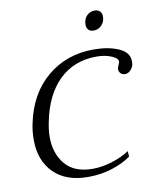

<svg xmlns="http://www.w3.org/2000/svg" viewBox="-78 -725 646 795"><g transform="rotate(-10 245.0 -327.0)"><path d="M327 -613Q327 -636 340.5 -650Q354 -664 374 -664Q388 -664 396 -656Q404 -648 404 -634Q404 -612 390 -597.5Q376 -583 357 -583Q342 -583 334.5 -591Q327 -599 327 -613ZM33 -181Q33 -216 40 -248Q65 -370 146.5 -438Q228 -506 341 -506Q404 -506 447 -487Q490 -468 490 -430Q490 -421 489 -416Q486 -404 476 -393.5Q466 -383 453 -383Q440 -383 433 -392Q426 -401 428 -413Q430 -419 432.5 -424.5Q435 -430 437 -436Q440 -451 412.5 -463Q385 -475 349 -475Q254 -475 191.5 -414.5Q129 -354 107 -242Q100 -207 100 -181Q100 -111 138 -65.5Q176 -20 254 -20Q292 -20 334.5 -33Q377 -46 408 -67L410 -44Q379 -21 331.5 -5.5Q284 10 229 10Q136 10 84.5 -41.5Q33 -93 33 -181Z"/></g></svg>

Font: Trirong Light
Style: Italic
Weight: 300
Italic angle: -12°
Designer: Katatrad Team
Foundry: CadsonDemak
Version: Version 1.001